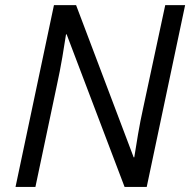

<svg xmlns="http://www.w3.org/2000/svg" viewBox="-20 -734 747 754"><path d="M41 0 191.9 -713.9H278.8L504.9 -116.2H507.3Q512.7 -152.3 522 -206.3Q531.2 -260.3 542 -308.6L628.9 -713.9H707L556.2 0H469.2L241.7 -599.1H239.3Q234.4 -566.4 224.9 -510Q215.3 -453.6 203.6 -400.4L119.1 0Z"/></svg>

Font: Open Sans
Style: Italic
Weight: 400
Italic angle: -12°
Designer: Monotype Design Team
Foundry: Monotype Imaging Inc.
Version: Version 3.000; ttfautohint (v1.8.4)